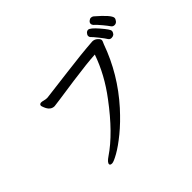

<svg xmlns="http://www.w3.org/2000/svg" viewBox="-176 -1055 1351 1351"><g transform="rotate(-45 500.0 -379.5)"><path d="M245 36Q261 36 310 8.5Q359 -19 424.5 -72.5Q490 -126 559 -202Q718 -379 796 -598Q799 -607 803 -614Q807 -621 807 -630Q807 -640 790.5 -655Q774 -670 752 -670Q638 -662 471 -640.5Q304 -619 250 -613Q231 -613 218 -617Q205 -621 193 -621Q177 -619 177 -605Q177 -600 184 -583Q203 -535 243 -535Q251 -535 464 -566Q622 -588 700 -592Q648 -442 543 -304Q397 -109 262 -18Q225 7 225 24Q225 36 245 36ZM866 -591Q880 -591 890 -598Q903 -612 903 -626Q903 -640 856 -694.5Q809 -749 790 -749Q778 -749 768.5 -738.5Q759 -728 759 -718Q759 -706 767.5 -698.5Q776 -691 804.5 -655.5Q833 -620 843 -603Q851 -591 866 -591ZM840 -747Q861 -728 886 -697.5Q911 -667 920 -653.5Q929 -640 945 -640Q961 -640 971 -653Q981 -666 981 -676Q981 -705 884 -788Q875 -795 864 -795Q853 -795 842.5 -786Q832 -777 832 -766Q832 -755 840 -747Z"/></g></svg>

Font: LXGW WenKai Mono TC
Style: Bold
Weight: 700
Designer: LXGW / Fontworks Inc.
Foundry: LXGW / Fontworks Inc.
Version: Version 1.330